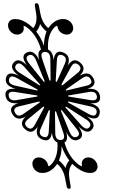

<svg xmlns="http://www.w3.org/2000/svg" viewBox="-20 -760 712 1188"><path d="M332 -386.7 324.7 -260.3Q324.2 -254.4 327.1 -253.2Q330.1 -252 332.5 -256.8L381.8 -367.2Q398.4 -405.8 366.2 -418.2Q334 -430.7 332 -386.7ZM538.6 -101.6 407.2 -131.3Q400.9 -132.8 400.1 -130.1Q399.4 -127.4 404.8 -124L527.3 -55.2Q570.3 -31.7 577.4 -61.8Q584.5 -91.8 538.6 -101.6ZM281.7 54.7 288.6 -71.8Q289.1 -77.6 285.9 -78.9Q282.7 -80.1 280.8 -75.2L231.9 35.6Q214.8 73.7 247.1 86.2Q279.3 98.6 281.7 54.7ZM74.7 -230 206.5 -200.7Q212.9 -199.2 213.4 -202.1Q213.9 -205.1 208.5 -208L85.4 -276.4Q43.5 -300.3 36.1 -270.3Q28.8 -240.2 74.7 -230ZM516.1 -230Q558.1 -240.2 540.5 -270.3Q522.9 -300.3 488.8 -276.4L390.1 -208Q385.7 -204.6 387.2 -201.9Q388.7 -199.2 394.5 -200.7ZM409.7 54.7Q427.7 98.6 455.6 86.2Q483.4 73.7 452.6 35.6L364.7 -75.2Q360.4 -80.1 357.9 -79.1Q355.5 -78.1 357.9 -72.3ZM97.2 -101.6Q55.7 -91.3 73.5 -61.3Q91.3 -31.2 125 -55.2L223.1 -124Q227.5 -127 225.8 -129.9Q224.1 -132.8 219.2 -131.3ZM203.1 -386.7Q185.1 -430.2 157.5 -417.7Q129.9 -405.3 160.2 -367.2L248.5 -256.8Q252.4 -252 255.1 -253.2Q257.8 -254.4 255.4 -259.8ZM418.9 -345.2 361.3 -239.7Q358.9 -234.9 361.6 -232.7Q364.3 -230.5 368.7 -233.9L460.9 -309.6Q492.7 -335.9 465.6 -358.9Q438.5 -381.8 418.9 -345.2ZM511.2 -22 392.6 -98.1Q387.2 -101.6 385.3 -99.4Q383.3 -97.2 387.7 -92.3L481.9 13.7Q514.6 49.8 533.4 26.9Q552.2 3.9 511.2 -22ZM194.8 13.7 252 -92.3Q254.4 -97.2 251.7 -99.4Q249 -101.6 245.1 -98.1L152.8 -22Q120.6 3.9 147.7 26.9Q174.8 49.8 194.8 13.7ZM101.6 -309.6 221.2 -233.9Q226.6 -230.5 228.3 -232.7Q230 -234.9 225.6 -239.7L130.9 -345.2Q98.6 -381.8 79.8 -358.9Q61 -335.9 101.6 -309.6ZM539.6 -140.6Q585 -133.3 579.1 -165.8Q573.2 -198.2 530.8 -190.9L406.2 -169.9Q400.4 -168.9 400.9 -166Q401.4 -163.1 407.2 -162.1ZM321.8 62.5Q322.3 106.4 354.5 106.4Q386.7 106.4 372.1 62.5L328.1 -65.9Q326.2 -71.8 323.2 -71.8Q320.3 -71.8 320.3 -65.9ZM73.7 -190.9Q28.3 -198.2 34.2 -165.8Q40 -133.3 82.5 -140.6L207 -162.1Q212.9 -163.1 212.4 -166Q211.9 -168.9 206.1 -169.9ZM291.5 -394.5Q291 -438.5 258.5 -438.5Q226.1 -438.5 241.2 -394.5L285.2 -266.1Q287.1 -260.3 290 -260.3Q293 -260.3 293 -266.1ZM252 -476.6Q252 -526.4 268.1 -564.9Q243.7 -585 228 -611.3Q222.2 -585 204.1 -564.9Q234.4 -526.4 252 -476.6ZM220.7 -723.6Q231 -666 235.8 -651.4Q250 -609.4 278.8 -585.9Q287.6 -597.7 288.1 -598.1Q323.7 -642.1 370.1 -642.1Q389.6 -642.1 402.8 -634.3Q427.2 -619.6 432.1 -593.8Q434.6 -580.1 429.2 -568.4Q418.9 -545.9 392.1 -545.9Q378.9 -545.9 365.2 -553.2Q340.3 -566.9 335.9 -593.8Q336.4 -606.9 318.4 -592.3Q271.5 -545.9 277.3 -453.6Q307.6 -440.4 311.5 -387.7Q320.8 -459.5 376.5 -433.1Q420.4 -412.1 398.9 -354Q436.5 -412.6 481.4 -367.7Q516.1 -333 472.7 -291.5Q533.2 -327.1 560.1 -271.5Q580.1 -229 520.5 -210Q589.8 -216.8 598.6 -166Q607.9 -114.7 538.6 -121.6Q612.3 -100.1 594.2 -48.8Q580.1 -9.8 516.6 -40.5Q583.5 7.8 545.4 44.9Q516.1 72.8 465.3 22Q512.7 88.9 460 106Q419.9 118.7 389.6 55.7Q404.3 108.4 378.9 121.6Q405.3 213.9 468.8 260.3Q491.7 274.9 486.8 261.7Q481.9 234.9 502 221.2Q512.7 213.9 525.9 213.9Q552.7 213.9 570.8 236.3Q580.1 248 583 261.7Q587.4 287.6 567.9 302.2Q557.6 310.1 538.1 310.1Q491.7 310.1 440.4 266.1Q439.9 265.6 427.2 253.9Q406.2 277.3 406.7 319.3Q406.7 334 417 391.6Q419.9 408.2 407.7 408.2Q395 408.2 392.1 391.6Q381.8 334 377 319.3Q362.8 277.3 334 253.9Q325.2 265.6 324.7 266.1Q289.1 310.1 242.7 310.1Q223.1 310.1 210 302.2Q185.5 287.6 181.2 261.7Q178.7 248 183.6 236.3Q193.8 213.9 220.7 213.9Q233.9 213.9 247.6 221.2Q272.5 234.9 277.3 261.7Q276.9 274.9 294.4 260.3Q341.3 213.9 335.4 121.6Q305.2 108.9 301.3 59.1Q293 127.4 237.3 101.1Q193.4 80.1 213.9 22.9Q177.2 80.1 131.8 36.6Q96.2 2 139.6 -39.1Q81.1 -4.4 53.2 -60.1Q33.2 -102.5 92.8 -121.6Q23.4 -114.7 14.6 -166Q5.9 -216.8 77.1 -210Q1 -231.9 19 -284.2Q32.7 -322.3 96.7 -291.5Q30.3 -339.4 67.9 -376.5Q97.2 -404.8 146.5 -355.5Q100.6 -420.4 152.8 -438Q192.9 -450.7 223.1 -387.7Q208.5 -440.4 233.9 -453.6Q207.5 -545.9 144 -592.3Q121.1 -606.9 126.5 -593.8Q131.3 -566.9 110.8 -553.2Q100.1 -545.9 86.9 -545.9Q60.1 -545.9 42 -568.4Q32.7 -580.1 30.3 -593.8Q25.9 -619.6 44.9 -634.3Q55.2 -642.1 74.7 -642.1Q121.1 -642.1 172.4 -598.1Q172.9 -597.7 185.5 -585.9Q206.5 -609.4 206.1 -651.4Q206.1 -666 195.8 -723.6Q192.9 -740.2 205.6 -740.2Q217.8 -740.2 220.7 -723.6ZM361.3 144.5Q361.3 194.3 344.7 232.9Q369.6 252.9 385.3 279.3Q391.1 252.9 408.7 232.9Q378.9 194.3 361.3 144.5Z"/></svg>

Font: Amiri
Style: Slanted
Weight: 400
Italic angle: 9°
Designer: Khaled Hosny
Version: Version 000.107